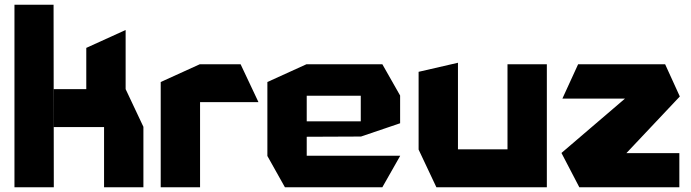

<svg xmlns="http://www.w3.org/2000/svg" viewBox="-20 -790 2917 810"><path d="M41 0V-770H206L207 0ZM419 0V-254H585V0ZM207 -254V-414H510L585 -255V-254ZM344 -414V-588L509 -663H510V-414Z M658 0V-444L823 -519H824V0ZM824 -359V-519H995L1070 -360V-359Z M1182 0 1108 -132V-133H1668V-132L1593 0ZM1108 -133V-444L1273 -519H1274V-133ZM1274 -213V-278H1502V-214ZM1274 -386V-519H1593L1668 -387V-386ZM1502 -214V-386H1668V-270L1503 -214Z M2121 0V-519H2287V0H2122ZM1821 0 1746 -159V-160H2121V0ZM1746 -160V-487L1911 -525H1912V-160Z M2353 -374V-375L2419 -519H2786L2768 -374ZM2582 -101 2349 -144V-145L2786 -519L2848 -383ZM2424 0 2349 -144H2846V0Z"/></svg>

Font: Foldit
Style: Bold
Weight: 700
Version: Version 1.003